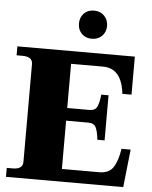

<svg xmlns="http://www.w3.org/2000/svg" viewBox="-61 -976 812 1026"><g transform="rotate(5 345.5 -463.0)"><path d="M327 -850Q327 -883 347.5 -904.5Q368 -926 402 -926Q436 -926 457 -904Q478 -882 478 -850Q478 -818 457 -796.5Q436 -775 402 -775Q368 -775 347.5 -796.5Q327 -818 327 -850ZM661 -203 639 0H10V-48H42Q96 -48 96 -88V-612Q96 -652 42 -652H10V-700H640V-496H591Q576 -632 475 -632H304V-395H424Q454 -395 464.5 -417.5Q475 -440 479 -482H518V-240H479Q475 -282 464.5 -304.5Q454 -327 424 -327H304V-68H505Q556 -68 579 -102.5Q602 -137 612 -203Z"/></g></svg>

Font: Taviraj Black
Style: Regular
Weight: 900
Designer: Katatrad Team
Foundry: CadsonDemak
Version: Version 1.001